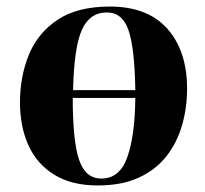

<svg xmlns="http://www.w3.org/2000/svg" viewBox="-20 -552 627 586"><path d="M41 -240Q41 -318 68 -384.5Q95 -451 155.5 -491.5Q216 -532 315 -532Q431 -532 491 -464Q551 -396 551 -281Q551 -224 536 -171Q521 -118 489 -76.5Q457 -35 405 -10.5Q353 14 278 14Q199 14 146 -18.5Q93 -51 67 -108Q41 -165 41 -240ZM306 -514Q254 -514 230 -461Q206 -408 203 -277H393Q391 -404 372.5 -459Q354 -514 306 -514ZM289 -7Q346 -7 369 -73.5Q392 -140 393 -253H202Q202 -121 221.5 -64Q241 -7 289 -7Z"/></svg>

Font: Literata 72pt
Style: Bold Italic
Weight: 700
Italic angle: -2°
Designer: Latin by Veronika Burian and Jose Scaglione. Greek by Irene Vlachou. Cyrillic by Vera Evstafieva
Foundry: TypeTogether
Version: Version 3.002